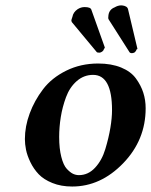

<svg xmlns="http://www.w3.org/2000/svg" viewBox="-20 -678 557 708"><path d="M198.2 -172.9Q198.2 -129.9 206.1 -99.4Q213.9 -68.8 226.3 -55.4Q238.8 -42 249.3 -37.1Q259.8 -32.2 271 -32.2Q305.2 -32.2 330.6 -59.6Q356 -86.9 368.4 -128.4Q380.9 -169.9 387 -206.5Q393.1 -243.2 393.1 -272Q393.1 -401.9 323.2 -401.9Q289.1 -401.9 262.9 -378.9Q236.8 -356 223.4 -319.6Q210 -283.2 204.1 -246.1Q198.2 -209 198.2 -172.9ZM71.8 -165Q71.8 -211.9 89.4 -259.5Q106.9 -307.1 138.9 -349.1Q170.9 -391.1 224.4 -417.5Q277.8 -443.8 341.8 -443.8Q390.6 -443.8 426.8 -429Q462.9 -414.1 481.4 -388.4Q500 -362.8 508.5 -335.9Q517.1 -309.1 517.1 -278.8Q517.1 -161.6 434.1 -75.9Q351.1 9.8 246.1 9.8Q205.1 9.8 173.1 -3.2Q141.1 -16.1 122.6 -35.6Q104 -55.2 92 -80.1Q80.1 -105 75.9 -126Q71.8 -147 71.8 -165ZM266.1 -644Q278.3 -651.9 292 -651.9Q314 -651.9 316.9 -642.1L366.2 -503.9Q367.2 -502.9 365.7 -500.5L363.8 -498Q361.8 -491.2 356.9 -487.8Q351.1 -483.9 347.2 -483.9H345.2Q338.4 -483.9 336.9 -485.8L245.1 -596.2Q243.2 -600.1 243.2 -602.1Q243.2 -605 245.1 -610.1Q247.1 -615.2 247.1 -616.2Q250 -632.8 266.1 -644ZM402.8 -650.9Q414.1 -657.7 425.8 -658.2H429.2Q449.2 -656.2 452.1 -644L486.8 -498Q486.8 -497.1 484.9 -496.1L482.9 -495.1Q482.9 -490.2 475.1 -483.9Q469.2 -481.9 465.8 -481.9Q460.9 -481.9 458 -484.9L380.9 -606Q377.9 -609.9 379.9 -622.1Q382.8 -643.1 402.8 -650.9Z"/></svg>

Font: Linux Libertine O
Style: Semibold Italic
Weight: 600
Italic angle: -11.5°
Designer: Philipp H. Poll
Foundry: Philipp H. Poll
Version: Version 5.1.2